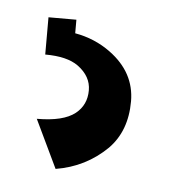

<svg xmlns="http://www.w3.org/2000/svg" viewBox="-30 -29 239 268"><g transform="rotate(5 89.0 105.0)"><path d="M28.3 0H67.4V19Q95.2 23.9 117.2 40Q153.3 66.4 153.3 106.9Q153.3 148.4 128.4 173.8Q98.6 203.1 56.6 210L24.4 142.6Q61.5 142.6 78.1 129.4Q93.3 117.2 93.3 96.7Q93.3 77.1 74.7 63.5Q59.1 52.2 28.3 52.2Z"/></g></svg>

Font: Modern Antiqua
Style: Book
Weight: 400
Designer: Wojciech Kalinowski "wmk69" (wmk69@o2.pl)
Foundry: Wojciech Kalinowski "wmk69" (wmk69@o2.pl)
Version: Version 3.1.0; 2021-05-28